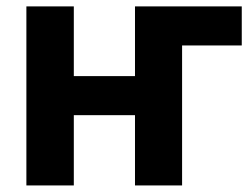

<svg xmlns="http://www.w3.org/2000/svg" viewBox="-20 -565 762 585"><path d="M716.6 -545.5H391.3V-333.1H204.9V-545.5H60.4V0H204.9V-214.1H391.3V0H534.8V-426.5H716.6Z"/></svg>

Font: Margiela Sans
Style: Bold
Weight: 700
Designer: Stefan Endress, Andreas Faust
Version: Version 1.100;FEAKit 1.0